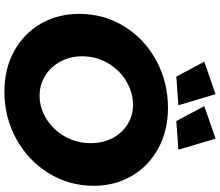

<svg xmlns="http://www.w3.org/2000/svg" viewBox="-82 -880 976 851"><g transform="rotate(90 405.5 -455.0)"><path d="M804 -383Q804 -274 748 -183Q692 -92 596 -39.5Q500 13 386 13Q286 13 207.5 -30Q129 -73 85.5 -148.5Q42 -224 42 -319Q42 -429 98 -519Q154 -609 249.5 -660.5Q345 -712 459 -712Q559 -712 637.5 -669.5Q716 -627 760 -552Q804 -477 804 -383ZM230 -332Q230 -279 253 -236Q276 -193 316 -168Q356 -143 404 -143Q459 -143 508 -173.5Q557 -204 586 -256Q615 -308 615 -370Q615 -423 593 -465.5Q571 -508 532 -532.5Q493 -557 446 -557Q390 -557 340 -527Q290 -497 260 -445Q230 -393 230 -332ZM398 -923 447 -758 320 -749 254 -873ZM595 -923 644 -758 517 -749 451 -873Z"/></g></svg>

Font: Gontserrat
Style: Bold Italic
Weight: 700
Italic angle: -11.3°
Designer: Julieta Ulanovsky
Foundry: Julieta Ulanovsky
Version: Version 6.001